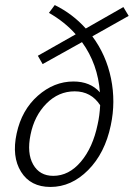

<svg xmlns="http://www.w3.org/2000/svg" viewBox="-20 -736 530 761"><path d="M490 -673 346 -592Q401 -518 420 -425Q439 -332 419 -239Q396 -129 329.5 -62Q263 5 180 5Q101 5 63.5 -55Q26 -115 46 -207Q66 -300 130 -356.5Q194 -413 271 -413Q338 -413 376 -370Q368 -482 305 -569L149 -482L130 -515L280 -600Q237 -649 174 -685L197 -716Q268 -681 320 -623L469 -708ZM191 -39Q253 -39 300.5 -95Q348 -151 367 -243Q375 -278 377 -319Q341 -374 276 -374Q212 -374 164 -325.5Q116 -277 101 -202Q86 -129 111.5 -84Q137 -39 191 -39Z"/></svg>

Font: EauTestText Semilight
Style: Italic
Weight: 300
Italic angle: -12°
Designer: Christian Thalmann (Catharsis Fonts)
Version: Version 0.001;PS 000.001;hotconv 1.0.88;makeotf.lib2.5.64775